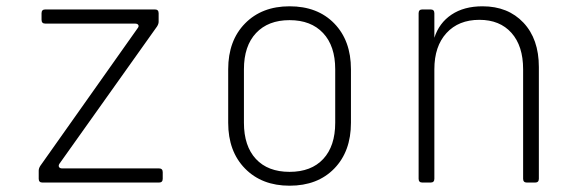

<svg xmlns="http://www.w3.org/2000/svg" viewBox="-20 -580 1840 610"><path d="M115 0Q103 0 103 -12V-38Q103 -45 108 -53L417 -490Q422 -496 419.5 -500.5Q417 -505 409 -505H124Q112 -505 112 -517V-538Q112 -550 124 -550H472Q484 -550 484 -538V-511Q484 -504 479 -496L169 -60Q165 -54 167.5 -49.5Q170 -45 177 -45H485Q497 -45 497 -33V-12Q497 0 485 0Z M900 10Q812 10 758.5 -44.5Q705 -99 705 -190V-360Q705 -451 758.5 -505.5Q812 -560 900 -560Q989 -560 1042 -505.5Q1095 -451 1095 -360V-190Q1095 -99 1042 -44.5Q989 10 900 10ZM900 -34Q969 -34 1007 -75Q1045 -116 1045 -190V-360Q1045 -434 1006.5 -475Q968 -516 900 -516Q832 -516 793.5 -475Q755 -434 755 -360V-190Q755 -116 793 -75Q831 -34 900 -34Z M1322 0Q1310 0 1310 -12V-538Q1310 -550 1322 -550H1348Q1360 -550 1360 -538V-460Q1375 -507 1414.5 -533.5Q1454 -560 1513 -560Q1594 -560 1643 -508Q1692 -456 1692 -367V-12Q1692 0 1680 0H1654Q1642 0 1642 -12V-360Q1642 -434 1605 -475.5Q1568 -517 1503 -517Q1437 -517 1398.5 -475Q1360 -433 1360 -360V-12Q1360 0 1348 0Z"/></svg>

Font: Pitagon Sans Mono Thin
Style: Regular
Weight: 100
Monospace: yes
Designer: Travis Tran
Foundry: Pitagon
Version: Version 1.001; ttfautohint (v1.8.4.7-5d5b);gftools[0.9.26]